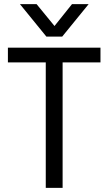

<svg xmlns="http://www.w3.org/2000/svg" viewBox="-20 -903 522 923"><path d="M463 -603H281V0H200V-603H18V-674H463ZM279 -727H203L76 -883H156L242 -778L326 -883H406Z"/></svg>

Font: Hind Vadodara
Style: Regular
Weight: 400
Designer: Hitesh Malaviya
Foundry: Indian Type Foundry
Version: Version 1.001;PS 1.0;hotconv 1.0.86;makeotf.lib2.5.63406; tt